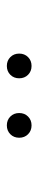

<svg xmlns="http://www.w3.org/2000/svg" viewBox="210 -922 114 575"><g transform="rotate(90 267.5 -635.0)"><path d="M204.5 -608.5Q194 -598 178 -598Q162 -598 151.5 -608.5Q141 -619 141 -635Q141 -651 151.5 -661.5Q162 -672 178 -672Q194 -672 204.5 -661.5Q215 -651 215 -635Q215 -619 204.5 -608.5ZM382.5 -608.5Q372 -598 356 -598Q340 -598 329.5 -608.5Q319 -619 319 -635Q319 -651 329.5 -661.5Q340 -672 356 -672Q372 -672 382.5 -661.5Q393 -651 393 -635Q393 -619 382.5 -608.5Z"/></g></svg>

Font: Toshiba Sans Light
Style: Regular
Weight: 300
Designer: Paul D. Hunt
Foundry: Toshiba Corporation
Version: Version 2.020;PS 2.0;hotconv 1.0.86;makeotf.lib2.5.63406